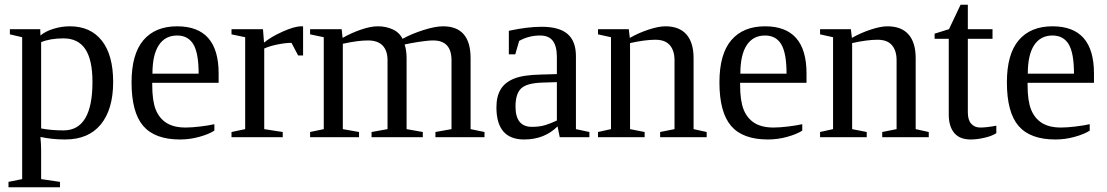

<svg xmlns="http://www.w3.org/2000/svg" viewBox="-20 -583 4704 816"><path d="M74.2 -424.8 22 -437V-459H150.9L151.9 -432.1Q172.4 -449.7 206.8 -460.4Q241.2 -471.2 276.9 -471.2Q364.7 -471.2 412.8 -410.2Q460.9 -349.1 460.9 -234.9Q460.9 -118.2 408.4 -54.2Q356 9.8 256.8 9.8Q201.7 9.8 151.9 -1Q154.8 34.2 154.8 54.2V178.2L234.9 189.9V212.9H16.1V189.9L74.2 178.2ZM373 -234.9Q373 -328.6 342.5 -374.3Q312 -419.9 250 -419.9Q192.9 -419.9 154.8 -403.8V-37.1Q198.2 -28.8 250 -28.8Q373 -28.8 373 -234.9Z M627 -231V-222.2Q627 -154.8 641.8 -117.4Q656.7 -80.1 687.7 -60.5Q718.8 -41 769 -41Q795.4 -41 831.5 -45.4Q867.7 -49.8 891.1 -55.2V-27.8Q867.7 -12.7 827.4 -1.5Q787.1 9.8 745.1 9.8Q638.2 9.8 588.6 -47.9Q539.1 -105.5 539.1 -232.9Q539.1 -353 589.4 -412.1Q639.6 -471.2 732.9 -471.2Q909.2 -471.2 909.2 -271V-231ZM732.9 -432.1Q682.1 -432.1 655 -391.1Q627.9 -350.1 627.9 -270H824.2Q824.2 -357.4 801.8 -394.8Q779.3 -432.1 732.9 -432.1Z M1268.1 -471.2V-347.2H1247.1L1218.8 -400.9Q1194.3 -400.9 1160.9 -394.3Q1127.4 -387.7 1103 -377V-34.2L1181.6 -22V0H963.9V-22L1022 -34.2V-424.8L963.9 -437V-459H1097.7L1102.1 -401.9Q1131.3 -426.3 1181.4 -448.7Q1231.4 -471.2 1260.7 -471.2Z M1436 -421.9Q1472.7 -442.9 1513.7 -457Q1554.7 -471.2 1585.9 -471.2Q1619.6 -471.2 1648.2 -458.5Q1676.8 -445.8 1690.9 -418Q1728.5 -439 1779.1 -455.1Q1829.6 -471.2 1862.8 -471.2Q1980 -471.2 1980 -335.9V-34.2L2039.1 -22V0H1830.6V-22L1898.9 -34.2V-327.1Q1898.9 -411.1 1820.8 -411.1Q1808.1 -411.1 1791.3 -409.2Q1774.4 -407.2 1757.6 -404.8Q1740.7 -402.3 1725.3 -399.2Q1710 -396 1699.7 -394Q1708 -367.7 1708 -335.9V-34.2L1776.9 -22V0H1559.1V-22L1627 -34.2V-327.1Q1627 -367.7 1606.2 -389.4Q1585.4 -411.1 1543.9 -411.1Q1501 -411.1 1437 -397V-34.2L1505.9 -22V0H1297.9V-22L1356 -34.2V-424.8L1297.9 -437V-459H1432.1Z M2281.7 -469.2Q2356.9 -469.2 2392.3 -438.5Q2427.7 -407.7 2427.7 -344.2V-34.2L2484.9 -22V0H2358.9L2349.6 -45.9Q2293.9 9.8 2207.5 9.8Q2089.8 9.8 2089.8 -127Q2089.8 -172.9 2107.7 -202.9Q2125.5 -232.9 2164.6 -248.8Q2203.6 -264.6 2277.8 -266.1L2346.7 -268.1V-339.8Q2346.7 -387.2 2329.3 -409.7Q2312 -432.1 2275.9 -432.1Q2227.1 -432.1 2186.5 -409.2L2169.9 -352.1H2142.6V-452.1Q2221.7 -469.2 2281.7 -469.2ZM2346.7 -233.9 2282.7 -231.9Q2217.3 -229.5 2194.1 -206.5Q2170.9 -183.6 2170.9 -129.9Q2170.9 -43.9 2240.7 -43.9Q2273.9 -43.9 2298.1 -51.5Q2322.3 -59.1 2346.7 -70.8Z M2656.7 -421.9Q2694.3 -443.4 2736.8 -457.3Q2779.3 -471.2 2807.6 -471.2Q2867.2 -471.2 2897.5 -436.5Q2927.7 -401.9 2927.7 -335.9V-34.2L2983.4 -22V0H2785.6V-22L2846.7 -34.2V-327.1Q2846.7 -367.7 2826.9 -390.9Q2807.1 -414.1 2765.6 -414.1Q2721.7 -414.1 2657.7 -399.9V-34.2L2719.7 -22V0H2521.5V-22L2576.7 -34.2V-424.8L2521.5 -437V-459H2652.3Z M3125.5 -231V-222.2Q3125.5 -154.8 3140.4 -117.4Q3155.3 -80.1 3186.3 -60.5Q3217.3 -41 3267.6 -41Q3293.9 -41 3330.1 -45.4Q3366.2 -49.8 3389.6 -55.2V-27.8Q3366.2 -12.7 3325.9 -1.5Q3285.6 9.8 3243.7 9.8Q3136.7 9.8 3087.2 -47.9Q3037.6 -105.5 3037.6 -232.9Q3037.6 -353 3087.9 -412.1Q3138.2 -471.2 3231.4 -471.2Q3407.7 -471.2 3407.7 -271V-231ZM3231.4 -432.1Q3180.7 -432.1 3153.6 -391.1Q3126.5 -350.1 3126.5 -270H3322.8Q3322.8 -357.4 3300.3 -394.8Q3277.8 -432.1 3231.4 -432.1Z M3600.6 -421.9Q3638.2 -443.4 3680.7 -457.3Q3723.1 -471.2 3751.5 -471.2Q3811 -471.2 3841.3 -436.5Q3871.6 -401.9 3871.6 -335.9V-34.2L3927.2 -22V0H3729.5V-22L3790.5 -34.2V-327.1Q3790.5 -367.7 3770.8 -390.9Q3751 -414.1 3709.5 -414.1Q3665.5 -414.1 3601.6 -399.9V-34.2L3663.6 -22V0H3465.3V-22L3520.5 -34.2V-424.8L3465.3 -437V-459H3596.2Z M4105.5 9.8Q4058.6 9.8 4035.4 -18.1Q4012.2 -45.9 4012.2 -96.2V-418H3952.1V-439.9L4013.2 -459L4062.5 -563H4093.3V-459H4198.2V-418H4093.3V-105Q4093.3 -73.2 4107.7 -57.1Q4122.1 -41 4145.5 -41Q4173.8 -41 4214.4 -48.8V-17.1Q4197.3 -5.4 4165 2.2Q4132.8 9.8 4105.5 9.8Z M4347.2 -231V-222.2Q4347.2 -154.8 4362.1 -117.4Q4377 -80.1 4408 -60.5Q4439 -41 4489.3 -41Q4515.6 -41 4551.8 -45.4Q4587.9 -49.8 4611.3 -55.2V-27.8Q4587.9 -12.7 4547.6 -1.5Q4507.3 9.8 4465.3 9.8Q4358.4 9.8 4308.8 -47.9Q4259.3 -105.5 4259.3 -232.9Q4259.3 -353 4309.6 -412.1Q4359.9 -471.2 4453.1 -471.2Q4629.4 -471.2 4629.4 -271V-231ZM4453.1 -432.1Q4402.3 -432.1 4375.2 -391.1Q4348.1 -350.1 4348.1 -270H4544.4Q4544.4 -357.4 4522 -394.8Q4499.5 -432.1 4453.1 -432.1Z"/></svg>

Font: Liberation Serif
Style: Regular
Weight: 400
Designer: Steve Matteson
Foundry: Ascender Corporation
Version: Version 2.1.5